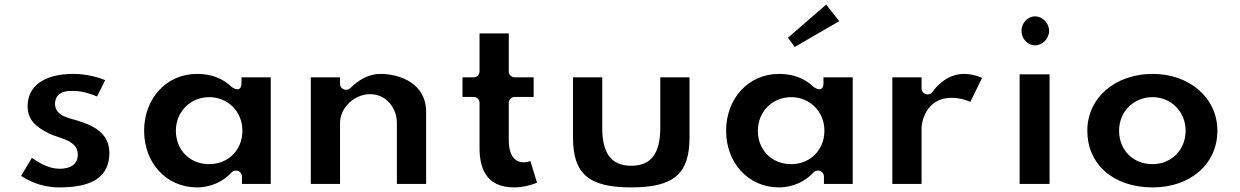

<svg xmlns="http://www.w3.org/2000/svg" viewBox="-20 -824 5387 834"><path d="M299 -503C170 -503 100 -448.8 100 -363C100 -300.2 139.6 -271.6 190.5 -245.2C233 -223.2 318 -216.8 318 -153C318 -94.7 260.2 -91 238 -91C190.3 -91 144.7 -120 118.3 -138.3L71.8 -60.2C97.6 -42.3 155.9 -10 237 -10C342.6 -10 455 -32.6 455 -160C455 -246.6 384.6 -279.1 316.5 -300.1C282 -311.1 219 -319.8 219 -373C219 -384.3 221.6 -396.7 229.8 -407C246.6 -428.1 272.9 -429 299 -429C339.1 -429 376.3 -415.5 401.5 -404.9L437 -476C410.7 -486.6 359.4 -503 299 -503Z M606 -256C606 -117.7 701.2 -10 836 -10C898.5 -10 952 -37.8 985.5 -74.8C989.7 -79.5 996.9 -83 1004 -83H1006C1016.7 -83 1031 -73.1 1031 -58V-25H1156V-488H1029V-464C1029 -414.5 986.5 -446.1 986.5 -446.1C949.5 -482.3 899.4 -503 836 -503C701.3 -503 606 -394.4 606 -256ZM744 -256C744 -340.7 808.8 -402 889 -402C968.4 -402 1033 -340.6 1033 -256C1033 -172.8 971.4 -111 889 -111C803.7 -111 744 -173.1 744 -256Z M1330 -25H1457V-290C1457 -356.7 1520.5 -415 1587 -415C1660.8 -415 1704 -351.3 1704 -290V-25H1831V-338C1831 -460.3 1720.1 -503 1631 -503C1583.9 -503 1538.7 -478.3 1501.7 -441.3C1497.8 -437.4 1490.8 -434 1484 -434H1482C1471.3 -434 1457 -443.9 1457 -459V-488H1330Z M2063 -513C2063 -502.3 2053.1 -488 2038 -488H1989V-403H2038C2048.7 -403 2063 -393.1 2063 -378V-181C2063 -94.9 2090.9 -10 2213 -10C2254.7 -10 2291.1 -21.6 2312.7 -30.4L2283.9 -124.2C2278.2 -122.2 2265.8 -119 2255 -119C2204.6 -119 2190 -166.6 2190 -215V-378C2190 -388.7 2199.9 -403 2215 -403H2298V-488H2215C2204.3 -488 2190 -497.9 2190 -513V-679H2063Z M2596 -488H2469V-226C2469 -68.1 2538.1 -10 2722 -10C2905.9 -10 2975 -68.1 2975 -226V-488H2848V-269C2848 -163.4 2812.8 -104 2722 -104C2631.2 -104 2596 -163.4 2596 -269Z M3402.7 -660.1 3432 -619.9 3625.5 -732.1 3568.6 -804ZM3134 -256C3134 -117.7 3229.2 -10 3364 -10C3426.5 -10 3480 -37.8 3513.5 -74.8C3517.7 -79.5 3524.9 -83 3532 -83H3534C3544.7 -83 3559 -73.1 3559 -58V-25H3684V-488H3557V-464C3557 -414.5 3514.5 -446.1 3514.5 -446.1C3477.5 -482.3 3427.4 -503 3364 -503C3229.3 -503 3134 -394.4 3134 -256ZM3272 -256C3272 -340.7 3336.8 -402 3417 -402C3496.4 -402 3561 -340.6 3561 -256C3561 -172.8 3499.4 -111 3417 -111C3331.7 -111 3272 -173.1 3272 -256Z M3856 -25H3983V-270C3983 -286.6 3998.5 -399 4113 -399C4148.5 -399 4176.2 -390 4194.6 -381.3L4246 -485.6C4229.4 -493.1 4200.6 -503 4167 -503C4083.4 -503 4033.3 -429.1 4030.8 -425.2C4026.8 -419.2 4018.7 -414 4010 -414H4008C3997.3 -414 3983 -423.9 3983 -439V-488H3856Z M4417 -690C4417 -654.9 4444.9 -627 4476 -627C4507.6 -627 4537 -655.7 4537 -690C4537 -724.3 4507.6 -753 4476 -753C4444.9 -753 4417 -725.1 4417 -690ZM4409 -25H4539V-501H4409Z M4703 -256C4703 -113.6 4812.6 -10 4987 -10C5153.3 -10 5268 -113.9 5268 -256C5268 -399.6 5146.5 -503 4987 -503C4824.3 -503 4703 -399.5 4703 -256ZM4841 -256C4841 -340.7 4905.8 -402 4986 -402C5065.4 -402 5130 -340.6 5130 -256C5130 -172.8 5068.4 -111 4986 -111C4900.7 -111 4841 -173.1 4841 -256Z"/></svg>

Font: Hussar Ekologiczny
Style: Regular
Weight: 400
Foundry: Cannot Into Space Fonts
Version: Version 0.97